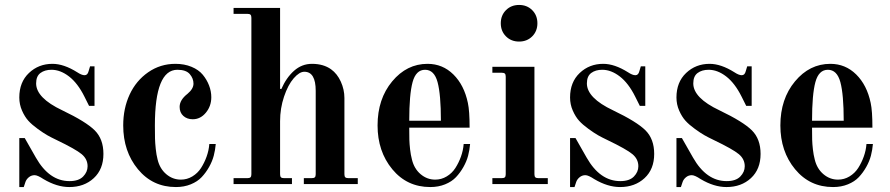

<svg xmlns="http://www.w3.org/2000/svg" viewBox="-20 -744 3598 776"><path d="M58 12V-186H80L125 -107Q179 -12 261 -12Q298 -12 316 -30.5Q334 -49 334 -72Q334 -101 310 -121Q286 -141 209 -178Q186 -189 171 -197.5Q156 -206 132.5 -223Q109 -240 94.5 -256Q80 -272 69 -297Q58 -322 58 -350Q58 -412 97 -449Q136 -486 192 -486Q238 -486 292 -452Q310 -440 322 -440Q334 -440 338 -456L344 -476H362V-316H340L321 -354Q294 -408 259 -435Q224 -462 188 -462Q161 -462 143.5 -449Q126 -436 126 -407Q126 -348 232 -298Q328 -252 363 -217Q398 -182 398 -122Q398 -60 359 -24Q320 12 260 12Q210 12 156 -20Q132 -36 120 -36Q107 -36 97 -28Q87 -20 83 -9L76 12Z M478 -237Q478 -306 504 -362Q530 -418 579 -452Q628 -486 689 -486Q725 -486 754 -474Q783 -462 799.5 -442Q816 -422 825 -398.5Q834 -375 834 -351Q834 -315 812 -288.5Q790 -262 759 -262Q736 -262 721 -275.5Q706 -289 706 -312Q706 -340 738 -365Q762 -385 762 -406Q762 -427 747 -444.5Q732 -462 697 -462Q606 -462 606 -237Q606 -201 606.5 -183.5Q607 -166 609.5 -142Q612 -118 617 -99Q626 -62 652 -40Q678 -18 711 -18Q736 -18 757.5 -31Q779 -44 792.5 -65Q806 -86 815 -111Q824 -136 826 -162H852Q850 -138 844 -115Q838 -92 825 -69Q812 -46 795 -28Q778 -10 751 1Q724 12 691 12Q597 12 537.5 -60Q478 -132 478 -237Z M924 0V-24H980Q989 -24 992.5 -27.5Q996 -31 996 -40V-672Q996 -681 992.5 -684.5Q989 -688 980 -688H924V-712H1112V-385L1117 -384Q1137 -430 1168.5 -458Q1200 -486 1241 -486Q1287 -486 1318 -464Q1343 -446 1357.5 -414Q1372 -382 1372 -348V-40Q1372 -31 1375.5 -27.5Q1379 -24 1388 -24H1426V0H1208V-24H1240Q1249 -24 1252.5 -27.5Q1256 -31 1256 -40V-377Q1256 -454 1210 -454Q1190 -454 1167 -427.5Q1144 -401 1128 -353.5Q1112 -306 1112 -254V-40Q1112 -31 1115.5 -27.5Q1119 -24 1128 -24H1160V0Z M1506 -237Q1506 -344 1565 -415Q1624 -486 1708 -486Q1769 -486 1812.5 -443Q1856 -400 1871 -328Q1878 -296 1878 -228H1634Q1634 -196 1634.5 -179Q1635 -162 1637.5 -140Q1640 -118 1645 -99Q1654 -62 1680 -40Q1706 -18 1739 -18Q1764 -18 1785.5 -31Q1807 -44 1820.5 -65Q1834 -86 1843 -111Q1852 -136 1854 -162H1880Q1878 -138 1872 -115Q1866 -92 1853 -69Q1840 -46 1823 -28Q1806 -10 1779 1Q1752 12 1719 12Q1625 12 1565.5 -60Q1506 -132 1506 -237ZM1634 -256H1762Q1762 -362 1748.5 -412Q1735 -462 1698 -462Q1661 -462 1647.5 -412Q1634 -362 1634 -256Z M2025 -597Q2004 -618 2004 -650Q2004 -682 2025 -703Q2046 -724 2078 -724Q2110 -724 2131 -703Q2152 -682 2152 -650Q2152 -618 2131 -597Q2110 -576 2078 -576Q2046 -576 2025 -597ZM1970 0V-24H2008Q2017 -24 2020.5 -27.5Q2024 -31 2024 -40V-434Q2024 -443 2020.5 -446.5Q2017 -450 2008 -450H1970V-474H2140V-40Q2140 -31 2143.5 -27.5Q2147 -24 2156 -24H2194V0Z M2284 12V-186H2306L2351 -107Q2405 -12 2487 -12Q2524 -12 2542 -30.5Q2560 -49 2560 -72Q2560 -101 2536 -121Q2512 -141 2435 -178Q2412 -189 2397 -197.5Q2382 -206 2358.5 -223Q2335 -240 2320.5 -256Q2306 -272 2295 -297Q2284 -322 2284 -350Q2284 -412 2323 -449Q2362 -486 2418 -486Q2464 -486 2518 -452Q2536 -440 2548 -440Q2560 -440 2564 -456L2570 -476H2588V-316H2566L2547 -354Q2520 -408 2485 -435Q2450 -462 2414 -462Q2387 -462 2369.5 -449Q2352 -436 2352 -407Q2352 -348 2458 -298Q2554 -252 2589 -217Q2624 -182 2624 -122Q2624 -60 2585 -24Q2546 12 2486 12Q2436 12 2382 -20Q2358 -36 2346 -36Q2333 -36 2323 -28Q2313 -20 2309 -9L2302 12Z M2714 12V-186H2736L2781 -107Q2835 -12 2917 -12Q2954 -12 2972 -30.5Q2990 -49 2990 -72Q2990 -101 2966 -121Q2942 -141 2865 -178Q2842 -189 2827 -197.5Q2812 -206 2788.5 -223Q2765 -240 2750.5 -256Q2736 -272 2725 -297Q2714 -322 2714 -350Q2714 -412 2753 -449Q2792 -486 2848 -486Q2894 -486 2948 -452Q2966 -440 2978 -440Q2990 -440 2994 -456L3000 -476H3018V-316H2996L2977 -354Q2950 -408 2915 -435Q2880 -462 2844 -462Q2817 -462 2799.5 -449Q2782 -436 2782 -407Q2782 -348 2888 -298Q2984 -252 3019 -217Q3054 -182 3054 -122Q3054 -60 3015 -24Q2976 12 2916 12Q2866 12 2812 -20Q2788 -36 2776 -36Q2763 -36 2753 -28Q2743 -20 2739 -9L2732 12Z M3134 -237Q3134 -344 3193 -415Q3252 -486 3336 -486Q3397 -486 3440.5 -443Q3484 -400 3499 -328Q3506 -296 3506 -228H3262Q3262 -196 3262.5 -179Q3263 -162 3265.5 -140Q3268 -118 3273 -99Q3282 -62 3308 -40Q3334 -18 3367 -18Q3392 -18 3413.5 -31Q3435 -44 3448.5 -65Q3462 -86 3471 -111Q3480 -136 3482 -162H3508Q3506 -138 3500 -115Q3494 -92 3481 -69Q3468 -46 3451 -28Q3434 -10 3407 1Q3380 12 3347 12Q3253 12 3193.5 -60Q3134 -132 3134 -237ZM3262 -256H3390Q3390 -362 3376.5 -412Q3363 -462 3326 -462Q3289 -462 3275.5 -412Q3262 -362 3262 -256Z"/></svg>

Font: Old Standard TT
Style: Bold
Weight: 700
Designer: Alexey Kryukov <alexios@thessalonica.org.ru>
Version: Version 2.2